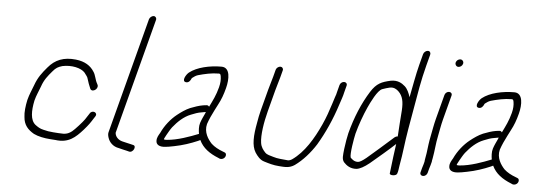

<svg xmlns="http://www.w3.org/2000/svg" viewBox="-49 -886 2977 1053"><g transform="rotate(5 1439.0 -359.0)"><path d="M485 -336 481.1 -344C469.8 -363 467.6 -390.9 454.9 -408C436 -438.2 404.2 -459.6 353.8 -465C286.7 -472.3 239.3 -452.9 201.9 -408C174.9 -376.1 153.9 -349.8 137.9 -305C124.9 -269.4 117.1 -256.1 107.9 -221C100.8 -187.8 96.5 -152.5 100.3 -127C103.4 -82.7 126.7 -58.3 160.2 -39C184.3 -27.1 217.8 -20.3 251.7 -18L280.2 -16C352.7 -6 390.1 -40.7 430.5 -86C456.2 -115.5 463.4 -126.3 480.1 -153L486.7 -163C502.6 -186 466.5 -200.2 454.1 -176L447.5 -166C443.1 -159.3 438.1 -151.7 432.5 -143C421.7 -127.1 382.4 -83.5 367.9 -72C353.7 -60.8 339.3 -54 320.2 -54C310.8 -54 301.9 -54.3 293.4 -55L264.9 -57C243.9 -58.5 228.7 -61.1 210.3 -66C190 -70.3 178.2 -78.8 164.3 -89C134.7 -112.9 135.1 -163.8 146.9 -221C155.5 -253.9 163.3 -266.2 175.9 -301C189 -339.6 207.7 -361.8 230.9 -389C248.4 -410.4 260.3 -416.1 282.8 -423C333.6 -434 386.3 -421.8 407.3 -398C413.9 -389 413.9 -389 419.8 -381C423.3 -376.3 425.5 -372 426.4 -368C431.1 -352.2 440.3 -325.3 446.8 -312C458 -292.3 492 -313.5 485 -336Z M733.7 -720 567 -84C564.9 -76 565.7 -66.3 569.4 -55C577.2 -29.2 598.6 -7.1 630.5 -2C644.5 0.9 662 6.6 676.6 9L687.9 12C711.1 18.2 729.5 -22.6 706.8 -26L694.6 -29C680.5 -31.5 661.7 -37.3 647.5 -40C625.4 -45.2 607.6 -62 606 -84L772.7 -720C775.4 -730.3 768.6 -740 758.4 -740C748.3 -740 736.4 -730.3 733.7 -720Z M1104 -271C1100.2 -277 1094.9 -279.3 1087.8 -278L1071.3 -276C1046.1 -271.7 1025.9 -264 1001.8 -255C976.6 -244.4 952.5 -227 932.3 -211C900 -185.4 869.1 -147.4 849.5 -105C841.8 -92 832.6 -77.8 833 -61C832.4 -38 852.7 -27.7 883.1 -31C893.3 -31.7 909.7 -34.3 932.2 -39C978.9 -48.1 1020.5 -62.3 1059.7 -79L1072.3 -85C1092.3 -41.9 1130.1 -15.6 1179 4L1187.9 8C1192.9 9.3 1198.2 8.8 1203.8 6.5C1221.6 -0.9 1224.3 -24.8 1210.6 -29L1200.6 -33C1176.4 -41.9 1153.4 -54.1 1136.3 -70C1116.1 -91.6 1089 -129.6 1101.1 -176C1110.7 -203.8 1121.9 -227.8 1135.8 -255C1144 -271 1144 -271 1152.2 -287C1168.3 -316.8 1178.4 -344.9 1187.8 -381C1201.1 -431.5 1201.8 -496 1153 -496C1088.7 -496 1018.7 -480.7 977.4 -448C962.4 -436.1 939.7 -397.6 965.7 -394C980.7 -391.9 990.4 -404.8 995.5 -418L997.1 -420C1006.8 -426.7 1014.5 -433.9 1027.8 -438C1062.6 -447.7 1101.4 -457 1141.8 -457C1150.6 -457 1150.9 -452.3 1153.1 -443C1156 -425.4 1155.4 -406.2 1149.1 -382C1137.3 -336.9 1122.1 -307.7 1104 -271ZM1089.1 -241C1087.8 -238.3 1086.8 -235.7 1086.1 -233C1076.5 -211.8 1069.6 -199.3 1062.6 -178C1056.6 -159.4 1058.9 -133.7 1061.9 -118C1014.3 -99 948 -74.4 889.3 -70C883.2 -69.3 877.6 -69.7 872.6 -71C873.7 -75 873.7 -75 874.2 -77C877.6 -82.3 880.9 -88.7 884.2 -96C892.4 -109.9 901.3 -127 911.9 -141C937.7 -172.9 969.2 -203.9 1008.4 -219C1029.2 -227.2 1044.7 -233.7 1067.1 -237L1083.9 -240C1085.9 -240 1087.6 -240.3 1089.1 -241Z M1450.3 -505 1439.8 -465C1432.9 -438.3 1426.2 -420.7 1418.5 -391L1387.8 -274C1382.6 -254 1377.8 -230.7 1373.5 -204C1360.9 -136.8 1357.1 -80.3 1380.3 -43C1392.3 -25 1407.5 -4.8 1431.5 2C1456.8 9.8 1483 18 1514.8 20C1547.9 22.4 1572.1 25.1 1600.4 6C1643.5 -24.8 1682 -68.8 1712.7 -117C1752.8 -184.4 1787.6 -260.8 1814.7 -346C1821.7 -368 1831.4 -392.9 1835.5 -414L1845.4 -452C1848.2 -462.6 1841 -471 1830.4 -471C1819.8 -471 1809.2 -462.6 1806.4 -452L1796.2 -413C1794.6 -404.3 1791.8 -394.7 1787.6 -384L1776.2 -348C1762.5 -305 1750.4 -269.4 1732 -229C1695 -147.6 1647.8 -69.1 1583.3 -24C1575.2 -18.7 1567.5 -16 1560.2 -16C1529.2 -19.4 1502.5 -19.9 1478.3 -28C1461.6 -33.2 1444.1 -36 1433.3 -47C1420.5 -60.7 1409.1 -75.4 1405.7 -98C1399 -140.1 1410.8 -213.1 1426.8 -274L1457.5 -391C1465.3 -420.9 1471.9 -438.3 1478.8 -465L1489.3 -505C1492 -515.3 1485 -524 1474.8 -524C1464.7 -524 1453 -515.3 1450.3 -505Z M2149.1 -199C2143.1 -199 2137.6 -197 2132.6 -193L2115.6 -178C2084.7 -150.6 2024.3 -96.9 1988.6 -67C1968.2 -50.3 1953.6 -41.7 1944.7 -41C1923.7 -39.5 1911 -51.9 1902 -61C1895.4 -80.4 1910.5 -166.7 1916.8 -194C1929.5 -242.4 1950.5 -300.5 1969.9 -343C1983 -371.5 2015.8 -440.9 2041.9 -450C2056.6 -455.3 2070 -459.3 2082.1 -462C2105 -466.7 2120.3 -456.2 2130.9 -446C2155.9 -421.9 2161.8 -390.3 2158.9 -343C2154.8 -292.2 2152.2 -248.8 2149.1 -199ZM2248.2 -661 2232.2 -600C2218.7 -548.3 2204.6 -468.1 2194.8 -419C2187.8 -440.7 2178.5 -463.2 2163 -477C2145.8 -492.3 2121.8 -507.2 2084 -500C2035.1 -489 2007.6 -478.4 1976.4 -429C1934.1 -361.5 1901 -282.5 1877.6 -193C1872.1 -169.7 1867.1 -140.3 1862.5 -105C1859.1 -70.7 1854.5 -48.6 1868.4 -32C1882.7 -16.4 1904.6 0.5 1938.5 -2C1957 -4 1980.7 -16.7 2009.5 -40C2048 -72.2 2112.1 -126.8 2144.1 -157C2139.8 -125 2139.8 -125 2134.3 -85C2129.4 -40.5 2126.7 -22.8 2123.2 7C2122.7 18.9 2160.1 18.7 2164 4C2169.6 -10.6 2169.6 -24.7 2172.4 -39.5C2186.6 -115.4 2188.8 -161.8 2203.2 -245L2223.1 -359C2237.4 -441.4 2249.2 -516 2271.2 -600L2287.2 -661C2290 -671.6 2284 -681 2273.4 -681C2262.9 -681 2251 -671.6 2248.2 -661Z M2384.4 -448 2349 -313C2340.3 -279.8 2335.5 -248.4 2329.4 -219C2322 -184 2319 -154.6 2314.8 -121.5C2313.2 -108.4 2307.5 -84 2307.4 -74C2306.1 -69 2306.1 -69 2303.5 -59C2300.9 -51.7 2298.7 -44.7 2297 -38L2290.7 -14C2287.9 -3.4 2295.1 5 2305.7 5C2316.3 5 2326.9 -3.4 2329.7 -14L2336 -38C2337.5 -44 2339.5 -50.3 2341.9 -57C2345.1 -69 2345.1 -69 2347.2 -77C2346.7 -77.7 2347.8 -84.3 2350.4 -97C2358.6 -140.1 2359.6 -177 2369.2 -222C2375 -250 2379.7 -281.2 2388 -313L2423.4 -448C2426.2 -458.6 2418.9 -467 2408.4 -467C2397.8 -467 2387.2 -458.6 2384.4 -448ZM2430.3 -631C2427.4 -619.9 2435.3 -608 2446.8 -608C2458.1 -608 2468.5 -616.2 2471.4 -627.5C2474.4 -638.8 2466.1 -650 2454.8 -650C2443.8 -650 2433.2 -641.9 2430.3 -631Z M2716 -271C2712.2 -277 2706.9 -279.3 2699.8 -278L2683.3 -276C2658.1 -271.7 2637.9 -264 2613.8 -255C2588.6 -244.4 2564.5 -227 2544.3 -211C2512 -185.4 2481.1 -147.4 2461.5 -105C2453.8 -92 2444.6 -77.8 2445 -61C2444.4 -38 2464.7 -27.7 2495.1 -31C2505.3 -31.7 2521.7 -34.3 2544.2 -39C2590.9 -48.1 2632.5 -62.3 2671.7 -79L2684.3 -85C2704.3 -41.9 2742.1 -15.6 2791 4L2799.9 8C2804.9 9.3 2810.2 8.8 2815.8 6.5C2833.6 -0.9 2836.3 -24.8 2822.6 -29L2812.6 -33C2788.4 -41.9 2765.4 -54.1 2748.3 -70C2728.1 -91.6 2701 -129.6 2713.1 -176C2722.7 -203.8 2733.9 -227.8 2747.8 -255C2756 -271 2756 -271 2764.2 -287C2780.3 -316.8 2790.4 -344.9 2799.8 -381C2813.1 -431.5 2813.8 -496 2765 -496C2700.7 -496 2630.7 -480.7 2589.4 -448C2574.4 -436.1 2551.7 -397.6 2577.7 -394C2592.7 -391.9 2602.4 -404.8 2607.5 -418L2609.1 -420C2618.8 -426.7 2626.5 -433.9 2639.8 -438C2674.6 -447.7 2713.4 -457 2753.8 -457C2762.6 -457 2762.9 -452.3 2765.1 -443C2768 -425.4 2767.4 -406.2 2761.1 -382C2749.3 -336.9 2734.1 -307.7 2716 -271ZM2701.1 -241C2699.8 -238.3 2698.8 -235.7 2698.1 -233C2688.5 -211.8 2681.6 -199.3 2674.6 -178C2668.6 -159.4 2670.9 -133.7 2673.9 -118C2626.3 -99 2560 -74.4 2501.3 -70C2495.2 -69.3 2489.6 -69.7 2484.6 -71C2485.7 -75 2485.7 -75 2486.2 -77C2489.6 -82.3 2492.9 -88.7 2496.2 -96C2504.4 -109.9 2513.3 -127 2523.9 -141C2549.7 -172.9 2581.2 -203.9 2620.4 -219C2641.2 -227.2 2656.7 -233.7 2679.1 -237L2695.9 -240C2697.9 -240 2699.6 -240.3 2701.1 -241Z"/></g></svg>

Font: Just Breathe
Style: Obl5
Weight: 400
Foundry: Cannot Into Space Fonts
Version: Version 0.72